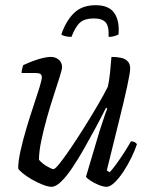

<svg xmlns="http://www.w3.org/2000/svg" viewBox="-20 -719 578 739"><path d="M178 0Q165 0 143.5 -8.5Q122 -17 101.5 -29Q81 -41 66.5 -53Q52 -65 50 -71Q50 -98 59 -138.5Q68 -179 81.5 -224.5Q95 -270 109 -311.5Q123 -353 132 -382.5Q141 -412 141 -422Q141 -431 135 -434.5Q129 -438 117 -438H63Q63 -445 65.5 -454.5Q68 -464 69 -468Q90 -478 109.5 -485Q129 -492 146 -496Q163 -500 175 -500Q194 -500 206.5 -489Q219 -478 219 -460Q219 -453 210 -424Q201 -395 187.5 -354Q174 -313 161 -267Q148 -221 139 -178Q130 -135 130 -104Q142 -90 160.5 -79Q179 -68 186 -68Q192 -68 210 -90.5Q228 -113 253 -150Q278 -187 305 -230Q332 -273 356 -314Q380 -355 395 -385Q400 -406 403.5 -439Q407 -472 409 -500Q430 -500 446 -496.5Q462 -493 471.5 -483Q481 -473 481 -456Q481 -439 469 -384Q457 -329 436.5 -247Q416 -165 391 -63L402 -56Q411 -65 426.5 -86Q442 -107 458 -132Q474 -157 484 -175Q492 -175 498 -172Q504 -169 507 -164Q500 -142 486.5 -114Q473 -86 456 -60Q439 -34 421.5 -17Q404 0 390 0Q378 0 360.5 -7Q343 -14 328.5 -23.5Q314 -33 311 -39L363 -214Q373 -244 380.5 -267Q388 -290 393 -301L388 -304Q371 -270 349 -229Q327 -188 304 -147.5Q281 -107 258.5 -73.5Q236 -40 215.5 -20Q195 0 178 0ZM255 -577Q241 -577 230 -580Q219 -583 216 -586Q233 -637 264 -668Q295 -699 348 -699Q400 -699 420.5 -668Q441 -637 436 -586Q430 -583 420 -580Q410 -577 398 -577Q400 -618 386.5 -633Q373 -648 341 -648Q307 -648 289 -633Q271 -618 255 -577Z"/></svg>

Font: Texturina Medium 12pt ExtraLight
Style: Italic
Weight: 250
Italic angle: -11°
Version: Version 1.002